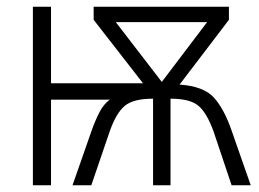

<svg xmlns="http://www.w3.org/2000/svg" viewBox="-20 -552 772 572"><path d="M597 -486 462 -308 325 -486ZM662 -532H259V-493L406 -304H132V-532H78V0H132V-255H307Q289 -242 276.5 -218Q264 -194 253 -163L196 0H252L307 -161Q326 -215 351.5 -236.5Q377 -258 436 -258V0H488V-258Q546 -258 571 -237Q596 -216 616 -161L670 0H727L670 -163Q648 -227 617.5 -261Q587 -295 515 -300L662 -493Z"/></svg>

Font: Noto Sans UI SemiCondensed Light
Style: Regular
Weight: 300
Width: 4
Designer: Monotype Design Team
Foundry: Monotype Imaging Inc.
Version: Version 1.901